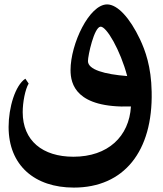

<svg xmlns="http://www.w3.org/2000/svg" viewBox="-20 -655 740 871"><path d="M668 -239C666 -353 639 -426 615 -477C569 -574 513 -635 466 -635C385 -635 300 -456 300 -337C300 -273 325 -164 574 -172C566 -36 470 56 313 56C173 56 83 -17 83 -146C83 -191 94 -249 110 -276L95 -298C49 -268 19 -167 19 -79C19 95 137 196 315 196C542 196 674 32 668 -239ZM379 -378C379 -403 407 -532 436 -534C463 -536 526 -427 557 -310C454 -318 379 -339 379 -378Z"/></svg>

Font: Kawkab Mono
Style: Bold
Weight: 700
Monospace: yes
Designer: Abdullah Arif
Foundry: Abdullah Arif
Version: Version 1.000;PS 000.500;hotconv 1.0.88;makeotf.lib2.5.64775